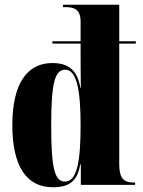

<svg xmlns="http://www.w3.org/2000/svg" viewBox="-20 -780 603 810"><path d="M203 10C282 10 307 -24 319 -87H321V0H550V-10H543C502 -10 483 -27 483 -89V-596H553V-606H483V-760H246V-750H254C290 -750 320 -743 320 -689V-606H201V-596H320V-554C320 -549 320 -471 321 -410H319C306 -483 271 -514 200 -514C94 -514 32 -426 32 -253C32 -75 94 10 203 10ZM254 -14C210 -14 196 -72 196 -250C196 -425 210 -486 255 -486C305 -486 320 -395 320 -251C320 -99 305 -14 254 -14Z"/></svg>

Font: Noto Serif Display ExtraCondensed Black
Style: Regular
Weight: 900
Width: 2
Designer: Monotype Design Team
Foundry: Monotype Imaging Inc.
Version: Version 2.009